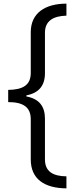

<svg xmlns="http://www.w3.org/2000/svg" viewBox="-20 -819 430 1055"><path d="M345 216V150C269 149 227 122 227 57V-167C227 -235 195 -276 125 -289V-295C194 -308 227 -349 227 -417V-639C227 -704 272 -731 345 -733V-799C229 -799 149 -748 149 -642V-418C149 -351 105 -326 25 -325V-258C105 -258 149 -232 149 -164V57C149 164 223 215 345 216Z"/></svg>

Font: Noto Sans Sinhala SemiCondensed
Style: Regular
Weight: 400
Width: 4
Designer: Jelle Bosma - Monotype Design Team
Foundry: Monotype Imaging Inc.
Version: Version 2.006